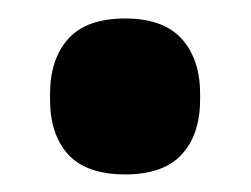

<svg xmlns="http://www.w3.org/2000/svg" viewBox="-20 -180 278 213"><path d="M119 13.5Q76 13.5 55.8 -8.5Q35.5 -30.5 35.5 -70V-75.5Q35.5 -114.5 55.8 -137Q76 -159.5 119 -159.5Q161 -159.5 181.5 -137Q202 -114.5 202 -75.5V-70Q202 -30.5 181.5 -8.5Q161 13.5 119 13.5Z"/></svg>

Font: Anek Gujarati
Style: Bold
Weight: 700
Version: Version 1.003